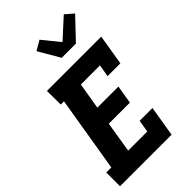

<svg xmlns="http://www.w3.org/2000/svg" viewBox="-293 -1091 1185 1185"><g transform="rotate(-45 300.0 -498.0)"><path d="M11 0V-120H55L137 -615H109L108 -735H582L549 -535H437L451 -615H284L255 -442H439L419 -322H235L202 -120H369L382 -200H494L461 0ZM317 -815 236 -954 299 -991 389 -880 516 -996 569 -950 441 -815Z"/></g></svg>

Font: Iosevka Etoile Heavy
Style: Italic
Weight: 900
Italic angle: -9°
Designer: Belleve Invis
Foundry: Belleve Invis
Version: Version 22.1.2; ttfautohint (v1.8.4)